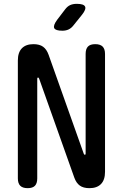

<svg xmlns="http://www.w3.org/2000/svg" viewBox="-20 -970 640 1000"><path d="M73 -655Q73 -697 94 -718.5Q115 -740 154 -740Q186 -740 204.5 -726.5Q223 -713 233 -685L416 -170Q417 -167 418.5 -165.5Q420 -164 422 -164Q424 -164 425 -165.5Q426 -167 426 -170V-689Q426 -715 438 -727.5Q450 -740 476 -740Q502 -740 514.5 -727.5Q527 -715 527 -689V-75Q527 -33 506 -11.5Q485 10 446 10Q414 10 395.5 -3.5Q377 -17 367 -45L184 -560Q183 -563 181.5 -564.5Q180 -566 178 -566Q176 -566 175 -564.5Q174 -563 174 -560V-41Q174 -15 162 -2.5Q150 10 124 10Q98 10 85.5 -2.5Q73 -15 73 -41ZM305 -810Q269 -810 262.5 -823.5Q256 -837 277 -866L319 -921Q331 -937 345.5 -943.5Q360 -950 380 -950Q416 -950 423 -936Q430 -922 407 -893L362 -837Q351 -823 337 -816.5Q323 -810 305 -810Z"/></svg>

Font: Maple Mono Medium
Style: Regular
Weight: 500
Monospace: yes
Designer: subframe7536
Version: Version 7.000